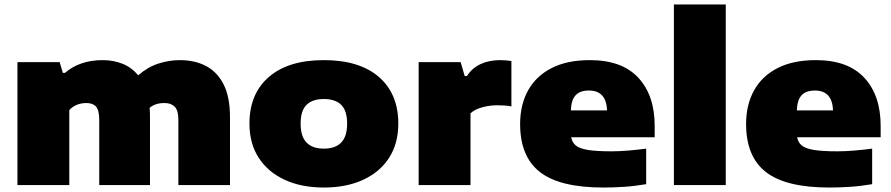

<svg xmlns="http://www.w3.org/2000/svg" viewBox="-20 -828 3988 859"><path d="M58 0V-550H247L261 -502H271Q301 -529 343.8 -544Q386.5 -559 439 -559Q488 -559 528.8 -542.5Q569.5 -526 598 -491Q641.5 -528.5 689.2 -543.8Q737 -559 785 -559Q851 -559 901.5 -532.8Q952 -506.5 980.5 -450.2Q1009 -394 1009 -304V0H778V-291Q778 -334.5 761.5 -350.8Q745 -367 717 -367Q693 -367 677 -361.2Q661 -355.5 649.5 -345.5Q651 -327 651 -307V0H424V-291Q424 -334.5 409.8 -350.8Q395.5 -367 367 -367Q341.5 -367 321.8 -358.2Q302 -349.5 290 -335V0Z M1429 11Q1328.5 11 1253.8 -23.5Q1179 -58 1137.5 -122Q1096 -186 1096 -275Q1096 -408.5 1183 -483.8Q1270 -559 1429 -559Q1588 -559 1675 -483.8Q1762 -408.5 1762 -275Q1762 -186 1720.8 -122Q1679.5 -58 1604.5 -23.5Q1529.5 11 1429 11ZM1429 -163Q1480 -163 1506.5 -190.2Q1533 -217.5 1533 -275Q1533 -333 1506.5 -359Q1480 -385 1429 -385Q1378 -385 1351.5 -359Q1325 -333 1325 -275Q1325 -217.5 1351.5 -190.2Q1378 -163 1429 -163Z M1853 0V-550H2041L2059 -488H2069Q2092.5 -524 2130.5 -541.5Q2168.5 -559 2218 -559Q2231.5 -559 2245 -557.8Q2258.5 -556.5 2268 -555V-352Q2253 -355 2235.8 -356Q2218.5 -357 2204 -357Q2171 -357 2137.5 -348Q2104 -339 2085 -321V0Z M2679 11Q2485 11 2396 -58Q2307 -127 2307 -273Q2307 -359.5 2342.8 -423.8Q2378.5 -488 2448 -523.5Q2517.5 -559 2619 -559Q2763 -559 2836 -480Q2909 -401 2909 -265V-214H2535.5Q2539.5 -191 2556 -177.2Q2572.5 -163.5 2610.2 -157.2Q2648 -151 2716 -151Q2750.5 -151 2792 -154.5Q2833.5 -158 2871 -163V-4Q2818 5 2770 8Q2722 11 2679 11ZM2615 -423Q2574.5 -423 2555 -401.5Q2535.5 -380 2534 -334H2696Q2692.5 -423 2615 -423Z M2995 0V-808H3227V0Z M3690 11Q3496 11 3407 -58Q3318 -127 3318 -273Q3318 -359.5 3353.8 -423.8Q3389.5 -488 3459 -523.5Q3528.5 -559 3630 -559Q3774 -559 3847 -480Q3920 -401 3920 -265V-214H3546.5Q3550.5 -191 3567 -177.2Q3583.5 -163.5 3621.2 -157.2Q3659 -151 3727 -151Q3761.5 -151 3803 -154.5Q3844.5 -158 3882 -163V-4Q3829 5 3781 8Q3733 11 3690 11ZM3626 -423Q3585.5 -423 3566 -401.5Q3546.5 -380 3545 -334H3707Q3703.5 -423 3626 -423Z"/></svg>

Font: Encode Sans Exp Black
Style: Regular
Weight: 900
Width: 7
Designer: Multiple Designers
Foundry: Impallari Type
Version: Version 3.002; ttfautohint (v1.8.3) -l 8 -r 50 -G 200 -x 14 